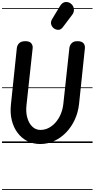

<svg xmlns="http://www.w3.org/2000/svg" viewBox="-25 -1410 932 1893"><path d="M372.5 10Q301.5 10 244.2 -19.2Q187 -48.5 147.8 -101.2Q108.5 -154 91.2 -224.2Q74 -294.5 82.5 -377L141 -936.5Q143.5 -963 163.5 -983.5Q183.5 -1004 224.5 -1004Q266.5 -1004 283.2 -983.2Q300 -962.5 297 -935L236 -372Q228.5 -304 244.2 -248.8Q260 -193.5 293.8 -161.2Q327.5 -129 374 -129Q416.5 -129 454.5 -148.5Q492.5 -168 523.2 -203Q554 -238 573.8 -284.8Q593.5 -331.5 599.5 -386L659 -936.5Q662 -963 681 -983.5Q700 -1004 737 -1004Q781 -1004 798 -983.8Q815 -963.5 812 -934L754.5 -386Q745.5 -302 712.2 -230Q679 -158 627 -104.2Q575 -50.5 509.8 -20.2Q444.5 10 372.5 10ZM372.5 10Q301.5 10 244.2 -19.2Q187 -48.5 147.8 -101.2Q108.5 -154 91.2 -224.2Q74 -294.5 82.5 -377L141 -936.5Q143.5 -963 163.5 -983.5Q183.5 -1004 224.5 -1004Q266.5 -1004 283.2 -983.2Q300 -962.5 297 -935L236 -372Q228.5 -304 244.2 -248.8Q260 -193.5 293.8 -161.2Q327.5 -129 374 -129Q416.5 -129 454.5 -148.5Q492.5 -168 523.2 -203Q554 -238 573.8 -284.8Q593.5 -331.5 599.5 -386L659 -936.5Q662 -963 681 -983.5Q700 -1004 737 -1004Q781 -1004 798 -983.8Q815 -963.5 812 -934L754.5 -386Q745.5 -302 712.2 -230Q679 -158 627 -104.2Q575 -50.5 509.8 -20.2Q444.5 10 372.5 10ZM511.5 -1127Q488.5 -1141 480.2 -1167.2Q472 -1193.5 488.5 -1221L565.5 -1348.5Q589.5 -1388.5 622.2 -1390.2Q655 -1392 678 -1370.5Q701.5 -1349.5 703.8 -1319.5Q706 -1289.5 687.5 -1265L595 -1142.5Q576.5 -1118 554.8 -1116Q533 -1114 511.5 -1127ZM-5 455H887.5V463H-5ZM-5 -16H887.5V0H-5ZM-5 -549H887.5V-541H-5ZM-5 -1329H887.5V-1321H-5Z"/></svg>

Font: Edu SA Dotted Guide
Style: Regular
Weight: 400
Designer: Tina and Corey Anderson, Eben Sorkin, Mirko Velimirovic
Foundry: Google for Education
Version: Version 2.000